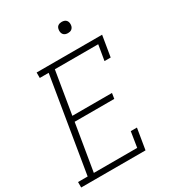

<svg xmlns="http://www.w3.org/2000/svg" viewBox="-225 -1041 1042 1158"><g transform="rotate(-30 296.5 -462.0)"><path d="M-7 0V-38H60L169 -697H107V-735H563L539 -590H496L514 -697H212L163 -401H439L433 -363H157L103 -38H405L422 -145H465L441 0ZM390 -846Q381 -846 372.5 -849Q364 -852 358.5 -859Q353 -866 351.5 -875.5Q350 -885 352 -895Q353 -901 356 -907Q359 -913 365 -917Q371 -921 377.5 -922.5Q384 -924 390 -924Q400 -924 408.5 -921Q417 -918 422.5 -911Q428 -904 429.5 -894.5Q431 -885 429 -875Q428 -869 424.5 -863Q421 -857 415.5 -853Q410 -849 403.5 -847.5Q397 -846 390 -846Z"/></g></svg>

Font: Iosevka Curly Slab XLtExObl
Style: Regular
Weight: 200
Width: 7
Italic angle: -9°
Monospace: yes
Designer: Belleve Invis
Foundry: Belleve Invis
Version: Version 11.0.0; ttfautohint (v1.8.3)